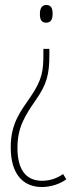

<svg xmlns="http://www.w3.org/2000/svg" viewBox="-20 -549 303 770"><path d="M191 -494C191 -514 186 -529 166 -529C148 -529 140 -516 140 -492C140 -470 147 -458 165 -458C186 -458 191 -474 191 -494ZM178 -330V-353H154V-331C154 -264 149 -229 102 -160C63 -103 23 -55 23 42C23 151 74 201 148 201C187 201 223 187 246 170L233 149C209 166 180 176 149 176C86 176 50 134 50 44C50 -40 81 -86 125 -150C167 -211 178 -249 178 -330Z"/></svg>

Font: Noto Sans Armenian ExtraCondensed Thin
Style: Regular
Weight: 100
Width: 2
Designer: Monotype Design Team
Foundry: Monotype Imaging Inc.
Version: Version 2.008